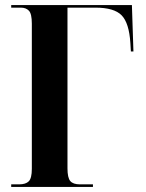

<svg xmlns="http://www.w3.org/2000/svg" viewBox="-20 -734 573 754"><path d="M24 0V-10H55Q81 -10 93 -22Q105 -34 105 -71V-641Q105 -680 93.5 -692Q82 -704 62 -704H24V-714H498L504 -532H494L492 -565Q487 -644 457.5 -674Q428 -704 355 -704H245V-73Q245 -36 256 -23Q267 -10 294 -10H345V0Z"/></svg>

Font: Noto Serif Display Condensed
Style: Bold
Weight: 700
Width: 3
Designer: Monotype Design Team
Foundry: Monotype Imaging Inc.
Version: Version 2.009